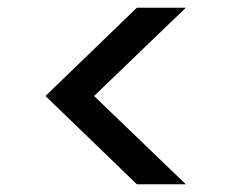

<svg xmlns="http://www.w3.org/2000/svg" viewBox="-20 -516 599 498"><path d="M462 -38H335L98 -267L335 -496H462L224 -267Z"/></svg>

Font: DM Sans 24pt Medium
Style: Regular
Weight: 500
Designer: Colophon Foundry, Jonny Pinhorn
Foundry: Colophon Foundry
Version: Version 4.004;gftools[0.9.30]